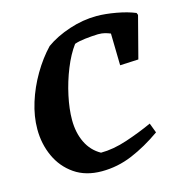

<svg xmlns="http://www.w3.org/2000/svg" viewBox="-101 -753 803 855"><g transform="rotate(-15 300.0 -325.0)"><path d="M265 12Q191 12 139.5 -23.5Q88 -59 61.5 -117Q35 -175 35 -243Q35 -302 54.5 -364.5Q74 -427 108 -485Q142 -543 184 -587Q230 -620 293.5 -641Q357 -662 420 -662Q460 -662 510 -653Q560 -644 596 -629L600 -619L550 -427L465 -423L462 -570Q450 -575 437 -578.5Q424 -582 405 -582Q376 -581 345.5 -577.5Q315 -574 296 -567Q267 -528 244 -471Q221 -414 208 -353.5Q195 -293 195 -243Q195 -184 217 -138.5Q239 -93 282 -69Q339 -69 403.5 -90.5Q468 -112 525 -138L542 -93Q474 -45 406 -16.5Q338 12 265 12Z"/></g></svg>

Font: Labrada
Style: Bold Italic
Weight: 700
Italic angle: -7°
Designer: Mercedes Jáuregui
Foundry: Omnibus-Type Team
Version: Version 1.000; ttfautohint (v1.8.4.7-5d5b)